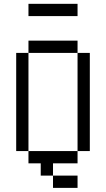

<svg xmlns="http://www.w3.org/2000/svg" viewBox="-20 -832 540 978"><path d="M375 -750H125V-812.5H375ZM62.5 -562.5H125V-62.5H62.5ZM125 -62.5H375V0H250V62.5H187.5V0H125ZM125 -625H375V-562.5H125ZM250 62.5H375V125H250ZM375 -562.5H437.5V-62.5H375Z"/></svg>

Font: 寒蝉点阵体 16px
Style: Regular
Weight: 400
Designer: Designed by Warren2060
Foundry: ChillType
Version: Version 1.000